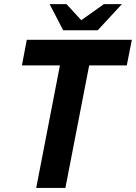

<svg xmlns="http://www.w3.org/2000/svg" viewBox="-20 -925 669 945"><path d="M291 -775.9H460.9L580.1 -904.8H491.7L379.9 -825.7L307.1 -904.8H224.1ZM158.2 0H301.8L418.9 -603H604L628.9 -729H111.8L87.9 -603H274.9Z"/></svg>

Font: Hack
Style: Bold Oblique
Weight: 700
Italic angle: -12°
Monospace: yes
Designer: Christopher Simpkins
Foundry: Christopher Simpkins
Version: Version 2.010